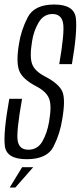

<svg xmlns="http://www.w3.org/2000/svg" viewBox="-27 -699 357 849"><path d="M16 130.1 70.8 40.4H119.8L41 130.1ZM91.5 5Q2 5 -5.5 -53Q-13 -111 14 -262H70.5Q44 -112.5 51.5 -74.8Q59 -37 98.5 -37Q139 -37 160 -73Q181 -109 190 -160.5Q202.5 -232 190 -263.2Q177.5 -294.5 133 -317.5Q71.5 -349.5 57.5 -387.5Q43.5 -425.5 57 -505.5Q66 -564.5 95.2 -621.8Q124.5 -679 212.5 -679Q301.5 -679 308.5 -618.5Q315.5 -558 291 -415.5H235Q259.5 -558 251.8 -597.5Q244 -637 205 -637Q166 -637 143.8 -599.5Q121.5 -562 114.5 -514.5Q103.5 -447 115.2 -415.5Q127 -384 172 -361Q234 -328.5 248.8 -293.8Q263.5 -259 248 -170.5Q238.5 -108 210 -51.5Q181.5 5 91.5 5Z"/></svg>

Font: Anybody Condensed Light
Style: Italic
Weight: 300
Width: 3
Italic angle: -10°
Designer: Tyler Finck
Foundry: Etcetera Type Company
Version: Version 1.010; ttfautohint (v1.8.3) -l 8 -r 50 -G 200 -x 14 